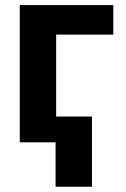

<svg xmlns="http://www.w3.org/2000/svg" viewBox="-20 -550 486 742"><path d="M418 -416.3H197V0H56.4V-530.4H418ZM335.4 171.7H194.8V-99.6H335.4Z"/></svg>

Font: Pretendard Variable
Style: Regular
Weight: 400
Designer: Base glyphs from Inter by Rasmus Andersson; Hangul glyphs from Noto Sans CJK(Source Han Sans) by Jang Soo-young and Kang
Foundry: Kil Hyung-jin
Version: Version 1.100;FEAKit 1.0